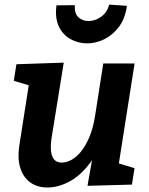

<svg xmlns="http://www.w3.org/2000/svg" viewBox="-20 -814 656 846"><path d="M190.3 12.1Q144.4 12.5 113 -10.5Q81.6 -33.5 69.1 -74.7Q56.6 -116 64.9 -171.5L110.1 -460.4L121.2 -434L40.8 -457.9L52.3 -530.9L260.9 -538L207 -204.7Q202.4 -172.8 204.8 -148.8Q207.1 -124.8 218.6 -111.2Q230.2 -97.6 252 -97.6Q273.1 -97.6 295.7 -110.1Q318.3 -122.6 338.8 -148.5Q359.2 -174.3 375.3 -213.7Q391.3 -253 399.5 -307L435 -534.3H573L500.8 -75.2L484.2 -99.9L572.8 -72.9L561.3 -0.6L365.6 4.7L395.8 -168.2L438.7 -242.1Q418.9 -154 377.8 -97.7Q336.6 -41.4 287.2 -14.8Q237.8 11.8 190.3 12.1ZM363.9 -622.9Q324 -622.9 290 -642.1Q256.1 -661.3 238.8 -698.7Q221.5 -736 228.9 -790.5L309.6 -791.2Q307.6 -753.6 326.1 -737.5Q344.5 -721.3 369.7 -721.3Q399.6 -721.3 426.1 -740.5Q452.5 -759.7 460.9 -793.6L539.3 -788.5Q531.5 -732.3 504.1 -695.8Q476.7 -659.3 439.5 -641.1Q402.2 -622.9 363.9 -622.9Z"/></svg>

Font: Bitter Thin
Style: Italic
Weight: 100
Italic angle: -9°
Designer: Sol Matas, and Bitter project Authors
Foundry: Sol Matas
Version: Version 2.002